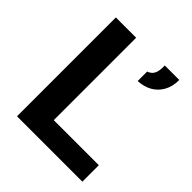

<svg xmlns="http://www.w3.org/2000/svg" viewBox="-185 -793 916 916"><g transform="rotate(45 273.0 -335.0)"><path d="M75 0V-667H212V-111H516V0ZM363 -526V-590Q380 -596 388.5 -607Q397 -618 400 -634.5Q403 -651 402 -670H500Q500 -626 482.5 -594.5Q465 -563 434.5 -545.5Q404 -528 363 -526Z"/></g></svg>

Font: Maven Pro SemiBold
Style: Regular
Weight: 600
Designer: Joe Prince
Foundry: Joe Prince
Version: Version 2.103